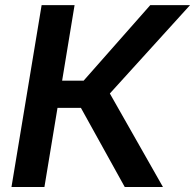

<svg xmlns="http://www.w3.org/2000/svg" viewBox="-20 -748 780 768"><path d="M25.9 0 146.5 -727.5H278.3L228.5 -425.3H314.5L581.1 -727.5H740.2L419.4 -374L631.8 0H479L303.7 -316.4H210L157.7 0Z"/></svg>

Font: Inter Semi Bold
Style: Italic
Weight: 600
Italic angle: -9.39999°
Designer: Rasmus Andersson
Foundry: rsms
Version: Version 4.000;git-3c8e0fc